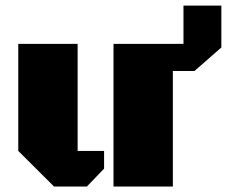

<svg xmlns="http://www.w3.org/2000/svg" viewBox="-20 -678 825 698"><path d="M392.6 0V-518.6H647V-657.7H784.7V-505.4L687 -419.9H608.4V0ZM176.3 0 46.4 -129.4V-518.6H262.2V-129.4H358.4V-64.9L295.9 0Z"/></svg>

Font: Black Ops One
Style: Regular
Weight: 400
Designer: James Grieshaber, Eben Sorkin
Foundry: Sorkin Type Co.
Version: Version 1.004; ttfautohint (v1.8.4.7-5d5b)